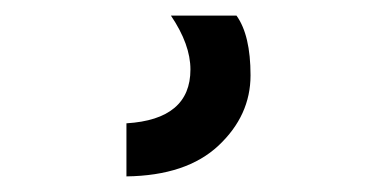

<svg xmlns="http://www.w3.org/2000/svg" viewBox="-20 31 484 246"><path d="M283 51Q301 76 301 127.5Q301 179 260 217.5Q219 256 142 257V189Q224 184 224 120Q224 88 199 51Z"/></svg>

Font: Hind Guntur Medium
Style: Regular
Weight: 500
Designer: Manushi Parikh, Hitesh Malaviya
Foundry: Indian Type Foundry
Version: Version 1.000;PS 1.0;hotconv 1.0.86;makeotf.lib2.5.63406; tt